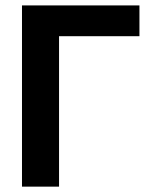

<svg xmlns="http://www.w3.org/2000/svg" viewBox="-20 -696 560 716"><path d="M200.2 -561V0H62V-675.8H500V-561Z"/></svg>

Font: Clear Sans
Style: Bold
Weight: 700
Foundry: Intel Corporation
Version: Version 1.00